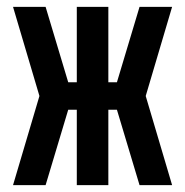

<svg xmlns="http://www.w3.org/2000/svg" viewBox="-20 -540 540 560"><path d="M18 0 95 -260 18 -520H113L179 -300H204V-520H296V-300H321L387 -520H482L405 -260L482 0H387L321 -220H296V0H204V-220H179L113 0Z"/></svg>

Font: Iosevka
Style: Bold
Weight: 700
Monospace: yes
Designer: Belleve Invis
Foundry: Belleve Invis
Version: Version 32.5.0; ttfautohint (v1.8.4)